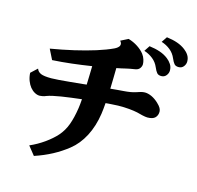

<svg xmlns="http://www.w3.org/2000/svg" viewBox="-128 -1009 1227 1198"><g transform="rotate(15 485.0 -410.0)"><path d="M804.2 -875Q843.3 -870.1 873.5 -859.6Q903.8 -849.1 926.8 -831.1Q943.8 -818.4 954.8 -801Q965.8 -783.7 965.8 -761.2Q965.8 -743.7 954.1 -728.8Q942.4 -713.9 921.9 -713.9Q903.3 -713.9 894 -724.4Q884.8 -734.9 875 -757.8Q862.3 -788.1 837.4 -808.3Q812.5 -828.6 779.8 -838.9ZM761.2 -506.8Q781.2 -506.8 805.2 -496.1Q828.1 -485.4 850.1 -464.8Q866.7 -449.2 873.3 -437.3Q879.9 -425.3 879.9 -414.1Q879.9 -390.1 865 -375Q850.1 -359.9 814.9 -359.9Q809.6 -359.9 800.3 -361.3Q791 -362.8 781.2 -365Q771.5 -367.2 765.1 -369.1Q749.5 -374 721.9 -378.2Q694.3 -382.3 658 -383.8Q621.6 -385.3 579.1 -381.8Q569.3 -381.3 559.8 -380.6Q550.3 -379.9 540.5 -378.9Q537.6 -338.9 533.2 -308.1Q521 -225.6 487.1 -160.6Q453.1 -95.7 401.9 -55.2Q356.9 -19.5 305.9 7.6Q254.9 34.7 193.8 55.2L148.9 -1Q198.2 -22.5 241.2 -53.2Q284.2 -84 312 -115.2Q342.8 -149.9 359.6 -195.6Q376.5 -241.2 386.2 -306.2Q388.2 -317.9 389.4 -332.8Q390.6 -347.7 392.1 -364.3Q356.4 -360.4 324.7 -356Q293 -351.6 263.2 -347.2Q233.4 -342.3 210.2 -337.2Q187 -332 171.9 -326.2Q161.1 -321.3 149.2 -319.1Q137.2 -316.9 130.9 -316.9Q115.2 -316.9 98.9 -325.7Q82.5 -334.5 68.8 -351.1Q56.2 -366.7 47.4 -389.4Q38.6 -412.1 37.1 -439.9L78.1 -478Q85 -458.5 105.2 -449.7Q125.5 -440.9 172.9 -440.9Q191.4 -440.9 223.1 -443.4Q254.9 -445.8 294.9 -449.7Q335 -453.6 378.9 -458Q383.3 -458.5 387.9 -459Q392.6 -459.5 397 -460Q397.9 -490.2 398.9 -521Q399.9 -551.8 400.4 -580.1Q337.9 -570.3 273.4 -562.7Q209 -555.2 148.9 -551.8L116.2 -617.2Q194.3 -630.4 267.1 -647.2Q339.8 -664.1 401.1 -683.3Q462.4 -702.6 505.9 -723.1Q517.1 -728.5 524.4 -734.6Q531.7 -740.7 535.2 -747.1Q542.5 -763.2 527.8 -778.8L576.2 -803.2Q609.4 -793.5 637 -775.4Q664.6 -757.3 681.2 -735.8Q692.9 -720.2 698 -703.1Q703.1 -686 703.1 -673.8Q703.1 -659.7 693.6 -646.7Q684.1 -633.8 664.1 -630.9Q649.9 -628.9 633.3 -625.7Q616.7 -622.6 606.9 -620.1Q593.3 -616.7 578.6 -613.5Q564 -610.4 548.8 -607.4Q548.3 -574.7 547.6 -540.8Q546.9 -506.8 545.9 -473.6Q569.8 -476.1 591.6 -477.8Q613.3 -479.5 631.8 -481Q651.9 -482.4 671.6 -485.6Q691.4 -488.8 707 -494.1Q719.7 -498.5 734.1 -502.7Q748.5 -506.8 761.2 -506.8ZM713.9 -793Q752.9 -788.1 783.4 -777.6Q814 -767.1 836.9 -749Q853.5 -736.3 864.7 -719Q876 -701.7 876 -679.2Q876 -661.6 864 -646.7Q852.1 -631.8 832 -631.8Q813.5 -631.8 804.2 -642.3Q794.9 -652.8 785.2 -675.8Q772.5 -706.1 747.3 -726.3Q722.2 -746.6 689.9 -756.8Z"/></g></svg>

Font: BIZ UDPMincho
Style: Bold
Weight: 700
Designer: TypeBank Co., Ltd.
Foundry: Morisawa Inc.
Version: Version 1.06